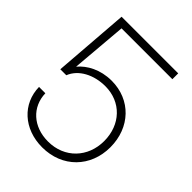

<svg xmlns="http://www.w3.org/2000/svg" viewBox="-211 -836 953 953"><g transform="rotate(45 265.5 -359.5)"><path d="M256.8 9.8C397.5 9.8 496.1 -91.3 496.1 -230C496.1 -368.7 400.9 -468.3 267.1 -468.3C188 -468.3 127.4 -434.1 93.3 -393.1H92.8L117.7 -686.5H474.6V-727.5H77.1L46.4 -328.1H88.4C112.8 -390.1 183.6 -426.8 264.2 -426.8C375 -426.8 452.6 -344.7 452.6 -230C452.6 -116.7 373 -31.2 256.8 -31.2C151.9 -31.2 80.6 -98.1 78.1 -191.4H33.7C35.6 -75.7 127 9.8 256.8 9.8Z"/></g></svg>

Font: Raveo Display Display ExLight
Style: Regular
Weight: 200
Designer: Jakub Foglar, Rasmus Andersson (Inter)
Foundry: Jakubfoglar.com
Version: Version 1.100;Glyphs 3.2.3 (3260)